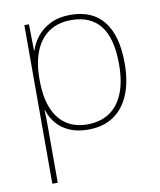

<svg xmlns="http://www.w3.org/2000/svg" viewBox="-86 -606 754 906"><g transform="rotate(-10 291.5 -153.0)"><path d="M313 -538Q418 -538 472 -469.5Q526 -401 526 -269Q526 -180 499.5 -117.5Q473 -55 423.5 -22.5Q374 10 303 10Q251 10 213 -7Q175 -24 151.5 -52.5Q128 -81 117 -116H115Q117 -82 117 -49.5Q117 -17 117 15V232H91V-528H113L115 -402H117Q128 -437 153 -468Q178 -499 218 -518.5Q258 -538 313 -538ZM313 -513Q249 -513 205.5 -483.5Q162 -454 139.5 -398.5Q117 -343 117 -265V-262Q117 -177 140 -122.5Q163 -68 204.5 -41.5Q246 -15 303 -15Q365 -15 408.5 -43.5Q452 -72 475.5 -128.5Q499 -185 499 -269Q499 -393 452 -453Q405 -513 313 -513Z"/></g></svg>

Font: Noto Sans Armenian Thin
Style: Regular
Weight: 250
Version: Version 2.007